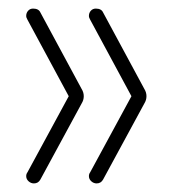

<svg xmlns="http://www.w3.org/2000/svg" viewBox="-20 -501 401 447"><path d="M316 -260 220 -83Q215 -74 205 -74Q198 -74 192.5 -79Q187 -84 187 -91Q187 -96 190 -100L286 -277L190 -455Q187 -460 187 -464Q187 -471 191.5 -476Q196 -481 203 -481Q216 -481 220 -472L316 -294Q321 -286 321 -277Q321 -268 316 -260ZM170 -260 74 -83Q69 -74 59 -74Q52 -74 46.5 -79Q41 -84 41 -91Q41 -96 44 -100L140 -277L44 -455Q41 -460 41 -464Q41 -471 45.5 -476Q50 -481 57 -481Q70 -481 74 -472L170 -294Q175 -286 175 -277Q175 -268 170 -260Z"/></svg>

Font: Dosis
Style: ExtraLight
Weight: 250
Designer: Edgar Tolentino, Pablo Impallari, Igino Marini
Foundry: Edgar Tolentino, Pablo Impallari, Igino Marini
Version: Version 1.007